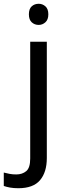

<svg xmlns="http://www.w3.org/2000/svg" viewBox="-75 -757 353 1017"><path d="M78 -681Q78 -710 93 -723.5Q108 -737 130 -737Q150 -737 165.5 -723.5Q181 -710 181 -681Q181 -653 165.5 -639Q150 -625 130 -625Q108 -625 93 -639Q78 -653 78 -681ZM22 240Q-3 240 -22 236.5Q-41 233 -55 228V157Q-40 161 -24 164Q-8 167 11 167Q43 167 64 149.5Q85 132 85 83V-536H173V80Q173 155 137 197.5Q101 240 22 240Z"/></svg>

Font: Noto Sans Chorasmian
Style: Regular
Weight: 400
Designer: Federico Parra Barrios
Foundry: Google LLC
Version: Version 1.004; ttfautohint (v1.8.4.7-5d5b)